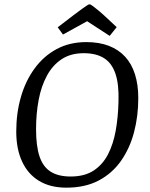

<svg xmlns="http://www.w3.org/2000/svg" viewBox="-20 -854 690 885"><path d="M286 11Q211.5 11 160 -20.3Q108.6 -51.5 81.8 -109.5Q54.9 -167.4 54.9 -247.9Q54.9 -332.2 76.2 -406.4Q97.4 -480.5 139 -537.8Q180.6 -595.1 240.6 -627.5Q300.6 -660 378 -660Q437.3 -660 482.2 -642.6Q527 -625.1 557 -592.3Q587.1 -559.5 602.2 -511.4Q617.4 -463.2 617.4 -402Q617.4 -318.8 597.8 -244.4Q578.2 -170.1 537.6 -112.3Q496.9 -54.5 434.6 -21.8Q372.3 11 286 11ZM305.6 -40.4Q369.7 -40.4 411.5 -67.7Q453.3 -95.1 477.9 -142.7Q502.4 -190.3 513.5 -252.5Q524.5 -314.7 526.2 -385.2Q528.8 -465.1 512.2 -514.2Q495.5 -563.3 459.4 -586Q423.3 -608.8 365.9 -608.8Q305.9 -608.8 264.1 -581.1Q222.2 -553.3 196.1 -504.8Q169.9 -456.3 158.1 -393.1Q146.2 -329.9 146.2 -258.1Q146.2 -181.9 161.9 -133.8Q177.7 -85.7 213 -63Q248.3 -40.4 305.6 -40.4ZM485.6 -688.6 381.5 -756.2 270.3 -694.8 246 -728.1 320.5 -785.2Q349.3 -806.7 363.3 -816.9Q377.3 -827 383.7 -830.6Q390 -834.2 392.5 -834.2Q397.7 -834.2 410.9 -823.9Q424.2 -813.7 438.3 -801.9Q452.5 -790.1 457.9 -784.7L517.8 -728.8Z"/></svg>

Font: Faustina Light
Style: Italic
Weight: 300
Italic angle: -8°
Designer: Alfonso Garcia
Foundry: http://www.omnibus-type.com
Version: Version 1.200